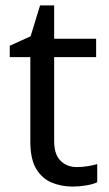

<svg xmlns="http://www.w3.org/2000/svg" viewBox="-20 -679 401 709"><path d="M264 -62Q284 -62 305 -65.5Q326 -69 339 -73V-6Q325 1 299 5.5Q273 10 249 10Q207 10 171.5 -4.5Q136 -19 114 -55Q92 -91 92 -156V-468H16V-510L93 -545L128 -659H180V-536H335V-468H180V-158Q180 -109 203.5 -85.5Q227 -62 264 -62Z"/></svg>

Font: ubangla85
Style: Book
Weight: 400
Designer: Jelle Bosma - Monotype Design Team
Foundry: Monotype Imaging Inc.
Version: Version 2.003